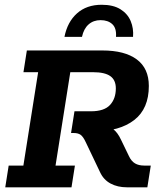

<svg xmlns="http://www.w3.org/2000/svg" viewBox="-20 -798 692 818"><path d="M2.4 0 17 -92.6H79.6L142.5 -490.4H79.9L94.4 -583H416Q511.4 -583 562.7 -544.9Q614.1 -506.7 614.1 -431.9Q614.1 -334.9 551.8 -286.6Q489.6 -238.4 381.7 -238.4H337.4L409.1 -262.4Q443.8 -262.4 462.7 -247.6Q481.6 -232.7 495.3 -203.2L529.5 -132.6Q539.4 -111.3 555.2 -101.9Q570.9 -92.6 594.4 -92.6H622.4L607.8 0H520.3Q481.2 0 451.2 -16Q421.2 -32 406.2 -64.6L345.5 -191.9Q334.1 -216.4 323.1 -223.9Q312.1 -231.3 294.7 -231.3H282.7L297.3 -323.9H367.9Q423.7 -323.9 448.6 -350.7Q473.5 -377.5 473.5 -421.3Q473.5 -457 450 -473.7Q426.4 -490.4 376.8 -490.4H279.5L216.6 -92.6H299.2L284.6 0ZM254.6 -640.8Q267.1 -704.4 308.1 -741.1Q349.1 -777.7 413.2 -777.7Q462.4 -777.7 493.1 -758.6Q523.8 -739.4 536.8 -708.2Q549.8 -677 546.8 -640.8H474.2Q476.9 -678 458.4 -695.1Q439.9 -712.2 408.4 -712.2Q378.2 -712.2 357.5 -694Q336.7 -675.7 329.2 -640.8Z"/></svg>

Font: Rokkitt SemiBold
Style: Italic
Weight: 600
Italic angle: -9°
Designer: Vernon Adams
Foundry: Vernon Adams
Version: Version 3.103